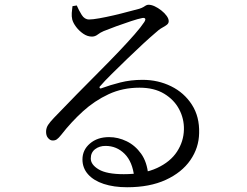

<svg xmlns="http://www.w3.org/2000/svg" viewBox="-20 -761 1040 808"><path d="M515 27Q459 27 416.5 13Q374 -1 350.5 -27.5Q327 -54 327 -90Q327 -130 358.5 -157Q390 -184 439 -184Q477 -184 513 -166.5Q549 -149 574 -114Q599 -79 604 -24L545 -15Q538 -80 504.5 -113.5Q471 -147 424 -147Q398 -147 380 -133Q362 -119 362 -94Q362 -68 395.5 -48Q429 -28 501 -28Q585 -28 641 -54Q697 -80 725 -123Q753 -166 754 -216Q755 -261 734 -301Q713 -341 671 -366.5Q629 -392 567 -392Q496 -392 437 -364.5Q378 -337 329 -292.5Q280 -248 238 -194Q227 -180 219 -174.5Q211 -169 200 -170Q191 -170 182 -180.5Q173 -191 174 -210Q175 -224 182.5 -235.5Q190 -247 207 -265Q254 -314 302.5 -363.5Q351 -413 396.5 -458.5Q442 -504 480.5 -544.5Q519 -585 546.5 -616.5Q574 -648 587 -668Q594 -679 590.5 -683Q587 -687 578 -685Q562 -682 531.5 -672Q501 -662 469.5 -650.5Q438 -639 416 -630Q402 -624 391 -615.5Q380 -607 367 -607Q348 -607 330.5 -619Q313 -631 300.5 -647.5Q288 -664 284 -679Q281 -692 282 -706.5Q283 -721 285 -735L303 -738Q312 -717 324 -698Q336 -679 355 -679Q370 -679 398 -684Q426 -689 458.5 -696.5Q491 -704 520 -712Q549 -720 566 -724Q578 -728 583.5 -731.5Q589 -735 594 -738Q599 -741 605 -741Q617 -741 631 -734.5Q645 -728 659 -717Q673 -706 681.5 -694Q690 -682 690 -672Q690 -663 682.5 -657Q675 -651 662 -644Q649 -637 632 -621Q613 -605 581.5 -576Q550 -547 515.5 -513.5Q481 -480 450 -449.5Q419 -419 403 -400Q397 -395 399.5 -391Q402 -387 408 -390Q443 -403 486.5 -414Q530 -425 580 -425Q645 -425 700 -398Q755 -371 787.5 -320.5Q820 -270 818 -201Q817 -139 781 -87Q745 -35 677.5 -4Q610 27 515 27Z"/></svg>

Font: Noto Serif KR
Style: Regular
Weight: 400
Designer: Ryoko NISHIZUKA  (kana & ideographs); Frank Grießhammer (Latin, Greek & Cyrillic); Wenlong ZHANG  (bopomofo); Sandoll Co
Foundry: Adobe
Version: Version 2.003-H1;hotconv 1.1.1;makeotfexe 2.6.0